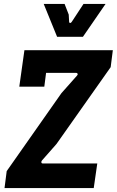

<svg xmlns="http://www.w3.org/2000/svg" viewBox="-20 -955 593 975"><path d="M3 0 14 -86 292 -482 371 -571Q376 -576 374 -580.5Q372 -585 367 -585H214L205 -515H78L104 -700H553L542 -614L267 -224L193 -140Q189 -135 190 -130Q191 -125 196 -125H474L456 0ZM270 -768 202 -935H308L329 -881L331 -845Q331 -839 336 -838.5Q341 -838 345 -845L404 -935H516L401 -768Z"/></svg>

Font: Finlandica SemiBold
Style: Italic
Weight: 600
Italic angle: -8°
Designer: Niklas Ekholm, Juho Hiilivirta, Jaakko Suomalainen
Foundry: Helsinki Type Studio
Version: Version 1.063